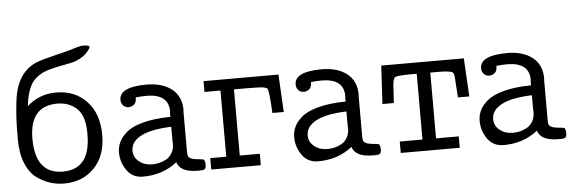

<svg xmlns="http://www.w3.org/2000/svg" viewBox="-47 -840 2951 991"><g transform="rotate(-5 1428.5 -344.5)"><path d="M30.8 -241.2V-246.1Q30.8 -309.1 32.5 -344.5Q34.2 -379.9 40 -433.3Q45.9 -486.8 61.5 -525.4Q77.1 -564 103 -590.1Q128.9 -616.2 160.9 -629.2Q192.9 -642.1 261 -658Q329.1 -673.8 376 -689Q394 -694.8 408.2 -694.8Q441.4 -694.8 440.9 -685.1Q440.9 -678.2 431.2 -667Q415 -646 393.1 -633.1Q371.1 -620.1 355 -615.5Q338.9 -610.8 301.5 -604Q264.2 -597.2 244.1 -591.8Q214.4 -585 194.6 -576.4Q174.8 -567.9 152.3 -548.8Q129.9 -529.8 116.5 -494.9Q103 -460 97.2 -408.2Q161.1 -466.3 249 -465.8Q345.2 -465.8 406 -401.9Q466.8 -337.9 466.8 -227.1Q466.8 -119.1 406 -56.6Q345.2 5.9 250 5.9Q213.9 5.9 180.4 -4.2Q147 -14.2 111.1 -38.6Q75.2 -63 53 -115.5Q30.8 -168 30.8 -241.2ZM106 -238.8Q106 -55.7 249 -56.2Q391.1 -56.2 391.1 -236.8V-246.1Q390.1 -333 350.6 -370.6Q311 -408.2 249 -408.2Q106 -407.7 106 -238.8Z M544.9 -129.9Q544.9 -156.7 556.4 -181.9Q567.9 -207 596.4 -231.9Q625 -256.8 683.6 -272.5Q742.2 -288.1 825.2 -289.1V-312L826.2 -314Q826.2 -315.9 826.2 -317.9Q826.2 -407.7 711.9 -408.2Q689 -408.2 655.8 -404.8Q656.7 -379.9 644.3 -368.9Q631.8 -357.9 616.2 -357.9Q597.2 -357.9 586.7 -369.9Q576.2 -381.8 576.2 -398.9Q576.2 -465.8 716.8 -465.8Q798.8 -465.8 847.4 -427.5Q896 -389.2 896 -317.9Q896 -316.9 895.5 -315.4Q895 -314 895 -313V-105Q895 -88.9 897 -82Q901.9 -64 938.5 -60.1Q975.1 -56.2 976.1 -55.2Q984.9 -50.3 984.9 -26.9Q984.9 -10.7 978.5 -5.4Q972.2 0 956.1 0H938Q851.1 -1 835 -53.2Q760.7 5.9 658.2 5.9Q604 5.9 574.5 -36.1Q544.9 -78.1 544.9 -129.9ZM615.2 -131.8Q615.2 -97.7 643.1 -75.4Q670.9 -53.2 710 -53.2Q728 -53.2 746.1 -57.1Q764.2 -61 783 -71Q801.8 -81.1 814 -101.6Q826.2 -122.1 826.2 -150.9Q826.2 -153.8 825.7 -158.4Q825.2 -163.1 825.2 -165V-237.8Q716.3 -233.9 665 -205.1Q615.2 -177.7 615.2 -131.8Z M1011.7 0V-59.1H1094.7V-401.9H1011.7V-458H1399.9L1410.6 -263.2H1351.6Q1345.7 -377 1337.9 -389.2Q1334 -395 1320.8 -397.9Q1302.7 -401.9 1231.9 -401.9H1164.6V-59.1H1268.6V0Z M1452.6 -129.9Q1452.6 -156.7 1464.1 -181.9Q1475.6 -207 1504.2 -231.9Q1532.7 -256.8 1591.3 -272.5Q1649.9 -288.1 1732.9 -289.1V-312L1733.9 -314Q1733.9 -315.9 1733.9 -317.9Q1733.9 -407.7 1619.6 -408.2Q1596.7 -408.2 1563.5 -404.8Q1564.5 -379.9 1552 -368.9Q1539.6 -357.9 1523.9 -357.9Q1504.9 -357.9 1494.4 -369.9Q1483.9 -381.8 1483.9 -398.9Q1483.9 -465.8 1624.5 -465.8Q1706.5 -465.8 1755.1 -427.5Q1803.7 -389.2 1803.7 -317.9Q1803.7 -316.9 1803.2 -315.4Q1802.7 -314 1802.7 -313V-105Q1802.7 -88.9 1804.7 -82Q1809.6 -64 1846.2 -60.1Q1882.8 -56.2 1883.8 -55.2Q1892.6 -50.3 1892.6 -26.9Q1892.6 -10.7 1886.2 -5.4Q1879.9 0 1863.8 0H1845.7Q1758.8 -1 1742.7 -53.2Q1668.5 5.9 1565.9 5.9Q1511.7 5.9 1482.2 -36.1Q1452.6 -78.1 1452.6 -129.9ZM1522.9 -131.8Q1522.9 -97.7 1550.8 -75.4Q1578.6 -53.2 1617.7 -53.2Q1635.7 -53.2 1653.8 -57.1Q1671.9 -61 1690.7 -71Q1709.5 -81.1 1721.7 -101.6Q1733.9 -122.1 1733.9 -150.9Q1733.9 -153.8 1733.4 -158.4Q1732.9 -163.1 1732.9 -165V-237.8Q1624 -233.9 1572.8 -205.1Q1522.9 -177.7 1522.9 -131.8Z M1921.4 -259.8 1932.6 -458H2360.4L2371.6 -259.8H2312.5Q2307.6 -343.8 2305.7 -364.3Q2303.7 -384.8 2297.4 -390.1Q2286.1 -399.9 2223.6 -399.9H2181.6V-59.1H2299.3V0H1993.7V-59.1H2111.3V-399.9H2069.3Q2010.3 -398.9 1999.8 -393.1Q1989.3 -387.2 1986.3 -354Q1985.4 -339.8 1984.4 -324.5Q1983.4 -309.1 1982.4 -290Q1981.4 -271 1980.5 -259.8Z M2413.6 -129.9Q2413.6 -156.7 2425 -181.9Q2436.5 -207 2465.1 -231.9Q2493.7 -256.8 2552.2 -272.5Q2610.8 -288.1 2693.8 -289.1V-312L2694.8 -314Q2694.8 -315.9 2694.8 -317.9Q2694.8 -407.7 2580.6 -408.2Q2557.6 -408.2 2524.4 -404.8Q2525.4 -379.9 2512.9 -368.9Q2500.5 -357.9 2484.9 -357.9Q2465.8 -357.9 2455.3 -369.9Q2444.8 -381.8 2444.8 -398.9Q2444.8 -465.8 2585.4 -465.8Q2667.5 -465.8 2716.1 -427.5Q2764.6 -389.2 2764.6 -317.9Q2764.6 -316.9 2764.2 -315.4Q2763.7 -314 2763.7 -313V-105Q2763.7 -88.9 2765.6 -82Q2770.5 -64 2807.1 -60.1Q2843.8 -56.2 2844.7 -55.2Q2853.5 -50.3 2853.5 -26.9Q2853.5 -10.7 2847.2 -5.4Q2840.8 0 2824.7 0H2806.6Q2719.7 -1 2703.6 -53.2Q2629.4 5.9 2526.9 5.9Q2472.7 5.9 2443.1 -36.1Q2413.6 -78.1 2413.6 -129.9ZM2483.9 -131.8Q2483.9 -97.7 2511.7 -75.4Q2539.6 -53.2 2578.6 -53.2Q2596.7 -53.2 2614.7 -57.1Q2632.8 -61 2651.6 -71Q2670.4 -81.1 2682.6 -101.6Q2694.8 -122.1 2694.8 -150.9Q2694.8 -153.8 2694.3 -158.4Q2693.8 -163.1 2693.8 -165V-237.8Q2585 -233.9 2533.7 -205.1Q2483.9 -177.7 2483.9 -131.8Z"/></g></svg>

Font: CMU Concrete
Style: Roman
Weight: 500
Version: Version 0.7.0